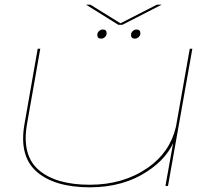

<svg xmlns="http://www.w3.org/2000/svg" viewBox="-20 -794 918 820"><path d="M686.5 0 715.5 -161 719.5 -183Q688.5 -115.5 614 -65.5Q509 6 364.5 6Q213.5 6 137 -60.5Q60.5 -127 84.5 -264L141 -586H152L95.5 -265Q72 -131.5 145.2 -68.2Q218.5 -5 363.5 -5Q506.5 -5 610.5 -77Q706 -143 731.5 -253L790.5 -586H801.5L697.5 0ZM412 -629Q395.5 -629 395.5 -645Q395.5 -654.5 402.8 -661.2Q410 -668 419 -668Q435.5 -668 435.5 -652Q435.5 -642.5 428.2 -635.8Q421 -629 412 -629ZM556 -629Q539.5 -629 539.5 -645Q539.5 -654.5 546.8 -661.2Q554 -668 563 -668Q579.5 -668 579.5 -652Q579.5 -642.5 572.2 -635.8Q565 -629 556 -629ZM485.5 -688 347.5 -774H366L494.5 -694.5L650 -774H670.5L502.5 -688Z"/></svg>

Font: Anybody UltraExpanded Thin
Style: Italic
Weight: 100
Width: 9
Italic angle: -10°
Designer: Tyler Finck
Foundry: Etcetera Type Company
Version: Version 1.010; ttfautohint (v1.8.3) -l 8 -r 50 -G 200 -x 14 